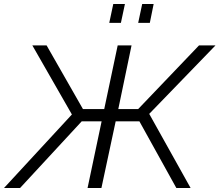

<svg xmlns="http://www.w3.org/2000/svg" viewBox="-57 -936 1093 956"><path d="M-37 0 301 -366 104 -710H175L356 -393H462L529 -710H598L532 -393H631L934 -710H1016L686 -369L892 0H821L637 -332H519L448 0H379L449 -332H350L43 0ZM487 -822 507 -916H565L545 -822ZM631 -822 651 -916H708L689 -822Z"/></svg>

Font: Raleway
Style: Italic
Weight: 400
Italic angle: -12°
Designer: Matt McInerney, Pablo Impallari, Rodrigo Fuenzalida
Foundry: Matt McInerney, Pablo Impallari, Rodrigo Fuenzalida
Version: Version 4.026